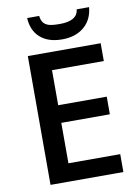

<svg xmlns="http://www.w3.org/2000/svg" viewBox="-99 -984 755 1048"><g transform="rotate(-10 279.0 -459.5)"><path d="M498 -99.1V0H94.2V-713.9H498V-615.2H210.9V-420.9H480V-323.2H210.9V-99.1ZM295.4 -771Q218.8 -771 174.6 -809.8Q130.4 -848.6 126.5 -918.9H193.4Q195.8 -895 206.5 -881.3Q217.3 -867.7 236.8 -861.8Q256.3 -856 297.4 -856Q394.5 -856 401.4 -918.9H469.7Q463.9 -850.1 417 -810.5Q370.1 -771 295.4 -771Z"/></g></svg>

Font: Open Sans
Style: SemiBold
Weight: 600
Foundry: Ascender Corporation
Version: Version 1.10